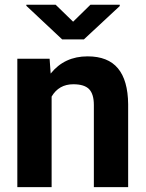

<svg xmlns="http://www.w3.org/2000/svg" viewBox="-20 -770 600 790"><path d="M184.1 -528.3 188.5 -467.3Q245.1 -538.1 340.3 -538.1Q424.3 -538.1 465.3 -488.8Q506.3 -439.5 507.3 -341.3V0H366.2V-337.9Q366.2 -382.8 346.7 -403.1Q327.1 -423.3 281.7 -423.3Q222.2 -423.3 192.4 -372.6V0H51.3V-528.3ZM280.8 -680.7 352.1 -750.5H472.7V-745.1L325.2 -607.9H235.8L88.4 -746.1V-750.5H209Z"/></svg>

Font: Robotiche
Style: Bold
Weight: 700
Designer: Google
Version: Version 2.001150; 2014